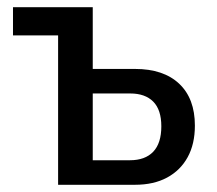

<svg xmlns="http://www.w3.org/2000/svg" viewBox="-20 -512 601 532"><path d="M141 0V-414H16V-492H237V-321H354Q433 -321 476.5 -280Q520 -239 520 -164Q520 -113 500 -76.5Q480 -40 443 -20Q406 0 354 0ZM237 -68H340Q382 -68 404.5 -91.5Q427 -115 427 -162Q427 -208 404.5 -230.5Q382 -253 341 -253H237Z"/></svg>

Font: Nunito Sans 10pt Condensed SemiBold
Style: Regular
Weight: 600
Width: 3
Designer: Vernon Adams
Foundry: Vernon Adams
Version: Version 3.101;gftools[0.9.27]